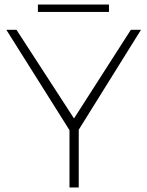

<svg xmlns="http://www.w3.org/2000/svg" viewBox="-20 -831 653 851"><path d="M605 -699 329 -256V0H288V-254L8 -699H53L308 -306L560 -699ZM148 -811H463V-778H148Z"/></svg>

Font: Montserrat arm2 ExtraLight
Style: Regular
Weight: 275
Designer: Julieta Ulanovsky
Foundry: Julieta Ulanovsky
Version: Version 6.000